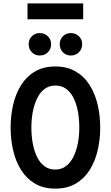

<svg xmlns="http://www.w3.org/2000/svg" viewBox="-20 -1106 656 1138"><path d="M308 12Q237.5 12 187.2 -17.8Q137 -47.5 105 -98.5Q73 -149.5 58 -214.5Q43 -279.5 43 -350Q43 -420.5 58 -485.5Q73 -550.5 105 -601.5Q137 -652.5 187.2 -682.2Q237.5 -712 308 -712Q378.5 -712 429 -682.2Q479.5 -652.5 511.5 -601.5Q543.5 -550.5 558.8 -485.5Q574 -420.5 574 -350Q574 -279.5 558.8 -214.5Q543.5 -149.5 511.5 -98.5Q479.5 -47.5 429 -17.8Q378.5 12 308 12ZM308 -101Q345 -101 372 -122Q399 -143 416.2 -178.5Q433.5 -214 441.8 -258.5Q450 -303 450 -350Q450 -400 441.8 -444.8Q433.5 -489.5 416.5 -524.2Q399.5 -559 372.5 -579Q345.5 -599 308 -599Q270.5 -599 243.5 -578.2Q216.5 -557.5 199.5 -522Q182.5 -486.5 174.2 -442Q166 -397.5 166 -350Q166 -300.5 174.2 -255.8Q182.5 -211 199.5 -176Q216.5 -141 243.5 -121Q270.5 -101 308 -101ZM216 -777Q187.5 -777 168.8 -796.2Q150 -815.5 150 -844Q150 -872 168.8 -891Q187.5 -910 216 -910Q244.5 -910 263.8 -891Q283 -872 283 -844Q283 -815.5 263.8 -796.2Q244.5 -777 216 -777ZM400 -777Q371.5 -777 352.8 -796.2Q334 -815.5 334 -844Q334 -872 352.8 -891Q371.5 -910 400 -910Q428.5 -910 447.8 -891Q467 -872 467 -844Q467 -815.5 447.8 -796.2Q428.5 -777 400 -777ZM143 -992V-1086H473V-992Z"/></svg>

Font: Overpass Mono
Style: Bold
Weight: 700
Monospace: yes
Designer: Delve Withrington, Dave Bailey
Foundry: Delve Fonts LLC
Version: Version 4.000